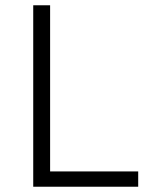

<svg xmlns="http://www.w3.org/2000/svg" viewBox="-20 -708 577 728"><path d="M106 0V-688H170V-58H504V0Z"/></svg>

Font: Saira Light
Style: Regular
Weight: 300
Designer: Hector Gatti with collaboration of the Omnibus-Type team
Foundry: Omnibus-Type
Version: Version 1.100; ttfautohint (v1.8.3)